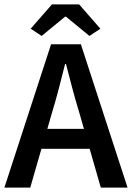

<svg xmlns="http://www.w3.org/2000/svg" viewBox="-22 -856 602 876"><path d="M217 -348 194 -268H361L338 -348Q322 -400 307.5 -455Q293 -510 279 -564H275Q261 -509 247 -454.5Q233 -400 217 -348ZM-2 0 211 -654H347L560 0H438L387 -177H167L116 0ZM118 -725 215 -836H339L436 -725L386 -692L279 -780H275L168 -692Z"/></svg>

Font: Processing Sans Pro Semibold
Style: Regular
Weight: 600
Designer: Paul D. Hunt
Foundry: Adobe Systems Incorporated
Version: Version 2.020;PS 2.000;hotconv 1.0.86;makeotf.lib2.5.63406